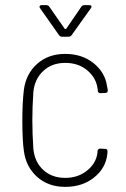

<svg xmlns="http://www.w3.org/2000/svg" viewBox="-20 -720 490 748"><path d="M73 -132Q67 -174 67 -252Q67 -319 73 -370Q81 -432 124.5 -471Q168 -510 234 -510Q300 -510 345 -473.5Q390 -437 397 -384L400 -369Q400 -358 391 -358L372 -357Q362 -357 361 -366Q361 -373 360 -375Q355 -416 320.5 -445.5Q286 -475 234 -475Q182 -475 148.5 -443.5Q115 -412 110 -362Q106 -304 106 -251Q106 -198 110 -140Q115 -89 148.5 -58Q182 -27 234 -27Q283 -27 318 -54.5Q353 -82 359 -121Q360 -125 360 -133Q364 -142 371 -141L390 -140Q399 -140 399 -129L398 -119Q392 -65 346.5 -28.5Q301 8 234 8Q168 8 124.5 -31Q81 -70 73 -132ZM134 -694Q134 -696 136 -698Q138 -700 142 -700H160Q168 -700 172 -694L232 -608Q233 -607 235 -607Q237 -607 238 -608L297 -694Q301 -700 309 -700H328Q334 -700 336 -696.5Q338 -693 334 -688L259 -583Q255 -577 247 -577H222Q214 -577 210 -583L136 -688Q134 -690 134 -694Z"/></svg>

Font: Barlow Semi Condensed ExLight
Style: Regular
Weight: 275
Width: 4
Designer: Jeremy Tribby
Foundry: Tribby Type
Version: Version 1.408